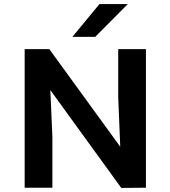

<svg xmlns="http://www.w3.org/2000/svg" viewBox="-20 -921 836 942"><path d="M101 0ZM696 -680V0L575 1L227 -479L237 -250V0H101V-680H222L570 -201L560 -443V-680ZM468 -901H607L447 -740H335Z"/></svg>

Font: MartelSansBold
Style: Bold
Weight: 700
Designer: Dan Reynolds and Mathieu Réguer
Foundry: Dan Reynolds and Mathieu Réguer
Version: Version 1.002; ttfautohint (v1.1) -l 5 -r 5 -G 72 -x 0 -D la